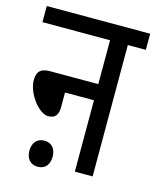

<svg xmlns="http://www.w3.org/2000/svg" viewBox="-100 -692 636 782"><g transform="rotate(15 218.0 -301.0)"><path d="M0 -622V-554H285V-369H82C38 -369 27 -349 27 -316C27 -261 82 -190 121 -190C151 -190 163 -207 163 -240V-301H285V0H360V-554H436V-622ZM84 -35C84 -2 102 20 133 20C165 20 182 -2 182 -35C182 -67 165 -90 133 -90C102 -90 84 -67 84 -35Z"/></g></svg>

Font: Noto Sans Devanagari UI ExtraCondensed
Style: Regular
Weight: 400
Width: 2
Designer: Jelle Bosma - Monotype Design Team
Foundry: Monotype Imaging Inc.
Version: Version 2.003